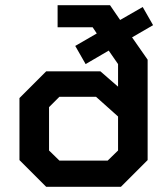

<svg xmlns="http://www.w3.org/2000/svg" viewBox="-20 -720 645 740"><path d="M489 -576 549 -490V-103L446 0H158L55 -103V-342L158 -445H367L435 -386V-473L399 -525L310 -473L270 -543L353 -591L337 -615H202V-700H404L443 -643L530 -693L570 -623ZM435 -271 350 -347H209L169 -307V-140L209 -101H395L435 -140Z"/></svg>

Font: Chakra Petch SemiBold
Style: Regular
Weight: 600
Designer: Katatrad Aksorn Co.,Ltd.
Foundry: Cadson Demak Co.,Ltd.
Version: Version 1.000; ttfautohint (v1.6)